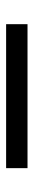

<svg xmlns="http://www.w3.org/2000/svg" viewBox="244 -216 111 640"><g transform="rotate(90 300.0 104.5)"><path d="M60.1 68.8H540V140.1H60.1Z"/></g></svg>

Font: SourceCodePro-Regular
Style: Regular
Weight: 400
Monospace: yes
Designer: Paul D. Hunt
Foundry: Adobe Systems Incorporated
Version: Version 1.009;PS 1.000;hotconv 1.0.70;makeotf.lib2.5.5900